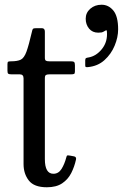

<svg xmlns="http://www.w3.org/2000/svg" viewBox="-20 -779 526 811"><path d="M301 -105Q294.5 -75 281 -48.2Q267.5 -21.5 242.8 -4.8Q218 12 178 12Q124 12 101.8 -16.5Q79.5 -45 79.5 -86V-448Q79.5 -465 63.5 -465H29Q18.5 -465 15 -467.5Q11.5 -470 11.5 -480V-507Q11.5 -516.5 14.2 -518.2Q17 -520 26.5 -520Q53.5 -520 67.8 -527Q82 -534 91.8 -560.8Q101.5 -587.5 115 -645.5Q116.5 -654 119.2 -657Q122 -660 133 -660H156.5Q169.5 -660 169.5 -645.5V-535.5Q169.5 -525 174.2 -522.5Q179 -520 189 -520H280Q289.5 -520 293 -517Q296.5 -514 296.5 -503.5V-477.5Q296.5 -468.5 292.8 -466.8Q289 -465 280 -465H190Q179.5 -465 174.5 -462.5Q169.5 -460 169.5 -448.5V-107Q169.5 -45 205.5 -45Q227 -45 239.8 -65.2Q252.5 -85.5 260 -114Q261.5 -122 265 -122.5Q268.5 -123 277 -121.5L293 -118.5Q303.5 -116 301 -105ZM342 -700Q342 -725 361.2 -742Q380.5 -759 409 -759Q438.5 -759 458.8 -734.5Q479 -710 479 -655Q479 -621.5 464.2 -586Q449.5 -550.5 421.2 -525Q393 -499.5 351.5 -495.5Q346 -495 343 -495.8Q340 -496.5 340 -503V-524.5Q340 -531.5 343.5 -533.5Q347 -535.5 352.5 -536Q386.5 -541.5 411 -572.5Q435.5 -603.5 431.5 -646.5Q431 -652.5 427.8 -651Q424.5 -649.5 420.5 -647Q414.5 -643 408.8 -642Q403 -641 395 -641Q370.5 -641 356.2 -658.2Q342 -675.5 342 -700Z"/></svg>

Font: Besley* Narrow
Style: Regular
Weight: 400
Width: 4
Designer: Owen Earl
Foundry: indestructible type*
Version: Version 3.000; ttfautohint (v1.8.3)